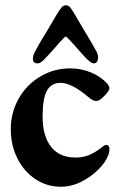

<svg xmlns="http://www.w3.org/2000/svg" viewBox="-20 -696 452 730"><path d="M21 -205Q21 -268 51 -321Q81 -374 133 -405Q185 -436 247 -436Q288 -436 325 -421Q362 -406 388 -378Q396 -368 396 -360Q396 -351 377 -331.5Q358 -312 347 -312Q338 -312 330.5 -316.5Q323 -321 311 -331Q284 -354 257.5 -367.5Q231 -381 211 -381Q175 -381 158.5 -351.5Q142 -322 142 -253Q142 -179 174 -138Q206 -97 267 -97Q295 -97 317.5 -106Q340 -115 366 -135Q368 -137 373.5 -141Q379 -145 384 -145Q396 -145 396 -129Q396 -116 390 -102Q381 -79 354.5 -52Q328 -25 290 -5.5Q252 14 211 14Q158 14 114.5 -15Q71 -44 46 -94Q21 -144 21 -205ZM268 -635 298 -584Q332 -528 347 -500Q353 -488 353 -477Q353 -467 348.5 -461Q344 -455 337 -455Q330 -455 320 -463Q310 -471 294 -489Q252 -537 236 -553Q232 -557 230 -557Q228 -557 224 -553Q206 -535 184 -509Q179 -504 174.5 -498.5Q170 -493 166 -489Q149 -470 140 -462.5Q131 -455 123 -455Q105 -455 105 -473Q105 -484 113 -500Q134 -539 161 -582L191 -633Q205 -657 213 -666.5Q221 -676 230 -676Q240 -676 247.5 -667Q255 -658 268 -635Z"/></svg>

Font: EB Garamond ExtraBold
Style: Regular
Weight: 800
Designer: Georg Duffner and Octavio Pardo
Foundry: Georg Duffner
Version: Version 1.000